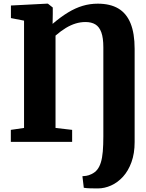

<svg xmlns="http://www.w3.org/2000/svg" viewBox="-20 -773 795 1046"><path d="M436.5 250 429 187Q435.5 187 449.2 185Q463 183 478.5 175.5Q497.5 166.5 509.8 151.2Q522 136 529.5 111.8Q537 87.5 540 52.5Q543 17.5 543 -30.5V-515Q543 -566.5 532 -596.8Q521 -627 499.5 -640Q478 -653 446 -653Q418.5 -653 392.2 -645Q366 -637 339.2 -621Q312.5 -605 282.5 -579V-76L373 -65.5V0H39V-65.5L111 -76V-660.5L39.5 -674.5V-743L234 -753H241L267.5 -732V-696.5L266.5 -643Q311 -681 351 -705.2Q391 -729.5 430.5 -741.2Q470 -753 512.5 -753Q580 -753 624.5 -726.8Q669 -700.5 691.2 -646Q713.5 -591.5 713.5 -506.5V1Q713.5 63 696.2 110.5Q679 158 650 189.8Q621 221.5 585.2 237.5Q549.5 253.5 513 253.5Q490 253.5 471 253Q452 252.5 436.5 250Z"/></svg>

Font: Merriweather 20pt Black
Style: Regular
Weight: 900
Version: Version 2.100